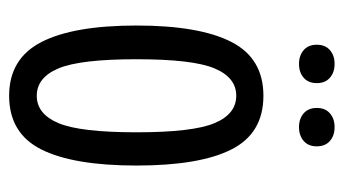

<svg xmlns="http://www.w3.org/2000/svg" viewBox="-182 -542 735 410"><g transform="rotate(90 185.0 -337.5)"><path d="M35 -262Q35 -396 70 -464.5Q105 -533 185 -533Q265 -533 299.5 -465Q334 -397 334 -262Q334 -127 299.5 -58.5Q265 10 185 10Q106 10 70.5 -58.5Q35 -127 35 -262ZM263 -262Q263 -382 243.5 -428.5Q224 -475 185 -475Q146 -475 126.5 -428.5Q107 -382 107 -262Q107 -142 126.5 -95.5Q146 -49 185 -49Q224 -49 243.5 -95.5Q263 -142 263 -262ZM211 -647Q211 -665 222.5 -675Q234 -685 252 -685Q270 -685 281.5 -675Q293 -665 293 -647Q293 -629 281.5 -619Q270 -609 252 -609Q234 -609 222.5 -619Q211 -629 211 -647ZM76 -647Q76 -665 87.5 -675Q99 -685 117 -685Q135 -685 146.5 -675Q158 -665 158 -647Q158 -629 146.5 -619Q135 -609 117 -609Q99 -609 87.5 -619Q76 -629 76 -647Z"/></g></svg>

Font: Mona Sans Condensed
Style: Regular
Weight: 400
Width: 3
Designer: Deni Anggara
Foundry: GitHub
Version: Version 2.000